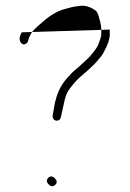

<svg xmlns="http://www.w3.org/2000/svg" viewBox="-20 -651 456 675"><path d="M172.8 -24.2C164.6 -32.4 156.9 -32.9 149.7 -25.8C142.6 -18.6 143.1 -10.9 151.2 -2.7C159.4 5.4 167.2 5.8 174.5 -1.5C181.5 -8.5 180.9 -16.1 172.8 -24.2ZM56.5 -537.4C48.2 -523 46.8 -511.4 52.3 -502.8C57.8 -494.1 64.7 -492.7 73 -498.5C76.3 -500.8 78.6 -504.8 79.7 -510.5C80.8 -516.2 84.1 -524 89.6 -533.8C93.9 -541.7 107.1 -554.7 129 -573C156.2 -597.5 182.8 -613 209 -619.5C215.7 -621.2 222.1 -622.9 228.2 -624.8C234.3 -626.7 244.6 -628.4 259 -630C277.7 -633.1 296.7 -627.8 315.9 -614.1C320.5 -610.8 324.2 -603.9 327 -593.5C328.3 -588.5 330.2 -581.8 332.5 -573.5C334.8 -565.2 336 -556.3 336 -547V-530C336 -523.9 332.6 -512.1 325.8 -494.7C322.4 -485.9 313.1 -472.6 298 -455C294 -450.3 288.2 -444.5 280.5 -437.5C272.8 -430.5 265 -423.3 257 -416C249 -408.7 242.8 -403.3 238.5 -400C234.2 -396.7 229 -391.3 223 -384C202 -363 187.2 -338.2 178.5 -309.5C174.2 -295.2 171.7 -285 171 -279C170.3 -273 169.5 -267.8 168.5 -263.5C167.5 -259.2 166.5 -254 165.5 -248C164.5 -242 165.2 -237.2 167.5 -233.5C169.8 -229.8 173 -227.7 177 -227C181 -226.3 184.7 -227.2 188 -229.5C191.3 -231.8 193.3 -235 194 -239L207.5 -300C211.2 -312.7 214 -321 216 -325C218 -329 222 -335 228 -343C240.3 -359.4 252.4 -372.5 264.3 -382.3C271.8 -388.5 284.2 -399.6 301.5 -415.5C309.8 -423.2 316.2 -429.7 320.5 -435C324.8 -440.3 329.2 -445.5 333.5 -450.5C337.8 -455.5 341.7 -461.3 345 -468C359 -493.2 366 -513.9 366 -530V-547Z"/></svg>

Font: Proton
Style: ExBd
Weight: 500
Version: Version 1.017